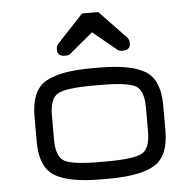

<svg xmlns="http://www.w3.org/2000/svg" viewBox="-50 -724 787 775"><g transform="rotate(-5 344.0 -337.0)"><path d="M358.4 0H330.1Q198.2 0 140.6 -35.6Q83 -71.3 83 -173.8V-276.4Q83 -378.9 140.6 -414.6Q198.2 -450.2 330.1 -450.2H358.4Q489.3 -450.2 546.9 -414.6Q604.5 -378.9 604.5 -276.4V-173.8Q604.5 -71.3 546.9 -35.6Q489.3 0 358.4 0ZM330.1 -70.3H358.4Q466.8 -70.3 500.5 -88.4Q534.2 -106.4 534.2 -176.8V-273.4Q534.2 -343.8 500.5 -361.8Q466.8 -379.9 358.4 -379.9H330.1Q220.7 -379.9 187 -361.8Q153.3 -343.8 153.3 -273.4V-176.8Q153.3 -106.4 187 -88.4Q220.7 -70.3 330.1 -70.3ZM204.1 -560.5 310.5 -673.8H376L484.4 -560.5Q492.2 -550.8 492.2 -537.1Q492.2 -509.8 460 -509.8Q453.1 -509.8 447.3 -511.7Q441.4 -513.7 439 -515.6Q436.5 -517.6 431.6 -522.5L425.8 -527.3L343.8 -594.7L262.7 -527.3Q260.7 -526.4 256.8 -522.5Q252.9 -518.6 250 -516.1Q247.1 -513.7 241.2 -511.7Q235.4 -509.8 228.5 -509.8Q196.3 -509.8 196.3 -537.1Q196.3 -550.8 204.1 -560.5Z"/></g></svg>

Font: Jura
Style: DemiBold
Weight: 600
Version: Version 2.4